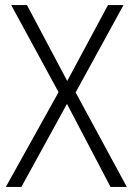

<svg xmlns="http://www.w3.org/2000/svg" viewBox="-20 -734 521 754"><path d="M478 0H414L243 -326L64 0H3L210 -372L24 -714H86L244 -416L404 -714H465L277 -371Z"/></svg>

Font: Noto Sans Tamil SemiCondensed Light
Style: Regular
Weight: 300
Width: 4
Designer: Jelle Bosma - Monotype Design Team
Foundry: Monotype Imaging Inc.
Version: Version 2.004; ttfautohint (v1.8.4.7-5d5b)